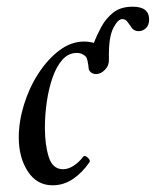

<svg xmlns="http://www.w3.org/2000/svg" viewBox="-20 -540 465 573"><path d="M137 13Q90 13 63 -28.5Q36 -70 36 -130Q36 -177 51.5 -227.5Q67 -278 94.5 -320.5Q122 -363 157 -389.5Q192 -416 231 -416Q246 -416 260 -412Q269 -435 282.5 -460Q296 -485 318 -502.5Q340 -520 376 -520Q425 -520 425 -482Q425 -465 415.5 -456Q406 -447 394 -447Q381 -447 374 -456Q367 -465 361 -474Q355 -483 345 -483Q332 -483 318.5 -457Q305 -431 305 -378V-363Q306 -345 293.5 -332Q281 -319 267 -319Q251 -319 245 -333Q242 -363 237 -370Q234 -374 226.5 -378Q219 -382 209 -382Q184 -382 166 -361.5Q148 -341 136.5 -307.5Q125 -274 119.5 -235Q114 -196 114 -159Q114 -108 125.5 -71.5Q137 -35 168 -35Q184 -35 200 -45.5Q216 -56 228 -72Q233 -78 242 -69.5Q251 -61 247 -56Q226 -25 198 -6Q170 13 137 13Z"/></svg>

Font: Junicode Two Beta Condensed Medium
Style: Italic
Weight: 500
Width: 3
Italic angle: -9°
Version: Version 1.053; ttfautohint (v1.8.4)